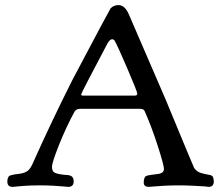

<svg xmlns="http://www.w3.org/2000/svg" viewBox="-20 -726 860 752"><path d="M136.7 0Q120.1 0 103.5 0.5Q86.9 1 74.2 2Q61.5 2.9 51.8 3.9Q42 4.9 36.1 5.4Q30.3 5.9 29.3 5.9Q8.8 5.9 8.8 -14.6Q8.8 -19.5 9.3 -22.9Q9.8 -26.4 11.2 -29.3Q12.7 -32.2 13.7 -34.2Q14.6 -36.1 18.1 -37.6Q21.5 -39.1 22.5 -39.6Q23.4 -40 28.8 -41Q34.2 -42 35.6 -42.5Q37.1 -43 44.4 -43.9Q51.8 -44.9 53.7 -44.9Q77.1 -47.9 88.9 -57.1Q100.6 -66.4 111.3 -92.8Q181.6 -250 263.7 -413.1Q408.2 -686.5 413.1 -693.4Q415 -695.3 418.9 -698.2Q429.7 -706.1 443.4 -706.1Q469.7 -706.1 485.4 -668L628.9 -335.9Q738.3 -71.3 740.2 -68.4Q751 -52.7 769 -47.9Q787.1 -43 800.3 -41Q813.5 -39.1 815.4 -29.3Q817.4 -21.5 817.4 -15.6Q817.4 5.9 796.9 5.9L780.3 3.9Q763.7 2.9 735.8 1.5Q708 0 681.6 0Q649.4 0 623 1.5Q596.7 2.9 581.5 4.4Q566.4 5.9 563.5 5.9Q543 5.9 543 -10.7Q543 -15.6 543.5 -19.5Q543.9 -23.4 545.4 -26.9Q546.9 -30.3 547.4 -32.2Q547.9 -34.2 551.8 -36.1Q555.7 -38.1 557.6 -38.6Q559.6 -39.1 565.4 -40Q571.3 -41 574.7 -41.5Q578.1 -42 586.9 -43Q595.7 -43.9 601.6 -44.9Q622.1 -48.8 622.1 -64.5Q622.1 -79.1 598.1 -153.8Q574.2 -228.5 546.9 -290Q543 -299.8 529.3 -299.8H293.9Q278.3 -299.8 271.5 -288.1Q237.3 -224.6 210.4 -156.7Q183.6 -88.9 183.6 -72.3Q183.6 -54.7 194.8 -49.3Q206.1 -43.9 234.4 -41Q243.2 -41 247.1 -40Q268.6 -38.1 268.6 -15.6Q268.6 5.9 247.1 5.9Q244.1 5.9 230 4.4Q215.8 2.9 190.9 1.5Q166 0 136.7 0ZM508.8 -351.6Q517.6 -351.6 517.6 -359.4Q517.6 -367.2 479 -457Q440.4 -546.9 429.7 -565.4Q425.8 -572.3 418.9 -572.3Q410.2 -572.3 400.4 -554.7Q297.9 -361.3 297.9 -356.4Q297.9 -351.6 303.7 -351.6Z"/></svg>

Font: Goudy Bookletter 1911
Style: Regular
Weight: 400
Version: Version 2010.07.03